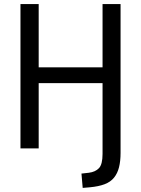

<svg xmlns="http://www.w3.org/2000/svg" viewBox="-20 -725 690 938"><path d="M384 193 378 123 414 119Q446 115 463.5 96.5Q481 78 481 27V-319H169V0H80V-705H169V-396H481V-705H569V22Q569 62 561.5 92Q554 122 537 143Q520 164 491 175Q462 186 419 190Z"/></svg>

Font: Nunito Sans 10pt Condensed Medium
Style: Regular
Weight: 500
Width: 3
Designer: Vernon Adams
Foundry: Vernon Adams
Version: Version 3.101;gftools[0.9.27]